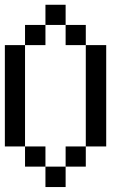

<svg xmlns="http://www.w3.org/2000/svg" viewBox="-20 -712 540 790"><path d="M0 -109.4V-526.4H83V-609.4H167V-692.4H250V-609.4H333V-526.4H417V-109.4H333V-526.4H250V-609.4H167V-526.4H83V-109.4H167V-26.4H250V-109.4H333V-26.4H250V57.6H167V-26.4H83V-109.4Z"/></svg>

Font: KH Dot kagurazaka 12
Style: Regular
Weight: 400
Designer: Original version for X68000 by Keitarou Hiraki (http://hp.vector.co.jp/authors/VA000874/) / TrueType conversion by Homem
Version: Version 1.00.20150527